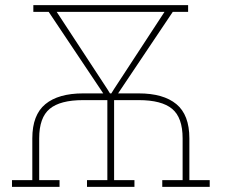

<svg xmlns="http://www.w3.org/2000/svg" viewBox="-20 -731 921 751"><path d="M26.9 0V-26.4H106.4V-189.9Q106.4 -281.7 157.5 -323.7Q208.5 -365.7 305.2 -365.7Q325.2 -365.7 344.7 -365.7Q364.3 -365.7 383.8 -365.7L170.4 -684.6H110.4V-710.9H715.8V-684.6H655.8L441.9 -365.7Q461.9 -365.7 482.2 -365.7Q502.4 -365.7 522.5 -365.7Q619.1 -365.7 669.9 -323.7Q720.7 -281.7 720.7 -189.9V-26.4H800.3V0H614.7V-26.4H694.3V-189.9Q694.3 -271 653.3 -305.2Q612.3 -339.4 522.5 -339.4H426.3V-335.9V-26.4H505.9V0H320.3V-26.4H399.9V-335.4V-339.4H305.2Q215.3 -339.4 174.3 -305.2Q133.3 -271 133.3 -189.9V-26.4H212.9V0ZM410.2 -365.7H415.5L425.8 -382.3L623.5 -684.6H201.7L399.9 -382.3Z"/></svg>

Font: Roboto Slab LO Thin
Style: Regular
Weight: 250
Designer: Google
Version: Version 2.00;September 28, 2018;FontCreator 11.5.0.2427 64-b